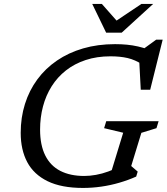

<svg xmlns="http://www.w3.org/2000/svg" viewBox="-20 -916 822 946"><path d="M395 -49Q422.5 -49 453 -54.5Q483.5 -60 513.5 -71Q543.5 -82 569.5 -98L520 -43L587 -262L493 -284.5L503.5 -319H761.5L751 -284.5L676.5 -261.5L626.5 -98L658.5 -70.5L651 -46Q612 -28.5 568.2 -15.8Q524.5 -3 479.2 3.5Q434 10 389.5 10Q282.5 10 214.5 -23.2Q146.5 -56.5 114.2 -117.2Q82 -178 82 -261.5Q82 -337 103 -403.8Q124 -470.5 163.8 -524.5Q203.5 -578.5 260.5 -617.5Q317.5 -656.5 389.5 -677.5Q461.5 -698.5 547 -698.5Q577.5 -698.5 605.8 -695.8Q634 -693 660.2 -687Q686.5 -681 711 -672L682 -671.5L749.5 -720.5H781.5L720 -474H673.5L665.5 -626.5L682.5 -597.5Q645.5 -621.5 608.8 -630Q572 -638.5 524.5 -638.5Q457 -638.5 402 -620.2Q347 -602 305 -569Q263 -536 234.5 -490.8Q206 -445.5 191.8 -391.5Q177.5 -337.5 177.5 -277.5Q177.5 -201 203 -150Q228.5 -99 277.2 -74Q326 -49 395 -49ZM734.5 -896.5 579.5 -755H503L434.5 -896.5H482L561 -807H543L676.5 -896.5Z"/></svg>

Font: Newsreader 12pt
Style: Italic
Weight: 400
Italic angle: -17°
Version: Version 1.003